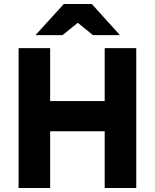

<svg xmlns="http://www.w3.org/2000/svg" viewBox="-20 -941 775 961"><path d="M73 0V-700H231V-435H504V-700H662V0H504V-284H231V0ZM157.5 -765 299.5 -921H439.5L580.5 -765H445.5L369.5 -827L292.5 -765Z"/></svg>

Font: Overpass Black
Style: Regular
Weight: 900
Designer: Delve Withrington, Dave Bailey, Thomas Jockin
Foundry: Delve Fonts LLC
Version: Version 4.000; ttfautohint (v1.8.3)